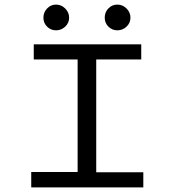

<svg xmlns="http://www.w3.org/2000/svg" viewBox="-20 -816 790 836"><path d="M116 0V-67H318V-557H127V-623H595V-557H399V-66H604V0ZM224 -684Q201 -684 185 -700Q169 -716 169 -739Q169 -762 185 -779Q201 -796 224 -796Q247 -796 264 -779Q281 -762 281 -739Q281 -716 264 -700Q247 -684 224 -684ZM491 -684Q468 -684 452 -700Q436 -716 436 -739Q436 -763 452 -779.5Q468 -796 491 -796Q514 -796 531 -779Q548 -762 548 -739Q548 -716 531 -700Q514 -684 491 -684Z"/></svg>

Font: Inconsolata ExtraExpanded Thin
Style: Regular
Weight: 100
Width: 8
Monospace: yes
Designer: Raph Levien, Cyreal, Brenton Simpson
Foundry: Raph Levien, Cyreal, Google
Version: Version 3.100; ttfautohint (v1.8.4.7-5d5b)